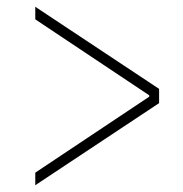

<svg xmlns="http://www.w3.org/2000/svg" viewBox="-20 -573 540 566"><path d="M84 -27V-64L420 -288V-292L84 -516V-553L449 -311V-269Z"/></svg>

Font: M PLUS 1 Code ExtraLight
Style: Regular
Weight: 250
Designer: Coji Morishita
Foundry: UNDERFOREST DESIGN
Version: Version 1.002